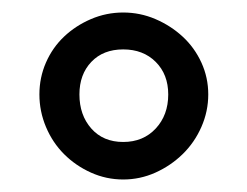

<svg xmlns="http://www.w3.org/2000/svg" viewBox="-20 -778 395 307"><path d="M43 -627Q43 -654 53.5 -678Q64 -702 82.5 -719.5Q101 -737 125.5 -747.5Q150 -758 177 -758Q204 -758 228.5 -747.5Q253 -737 272 -719.5Q291 -702 302 -678Q313 -654 313 -627Q313 -600 302 -575Q291 -550 272 -531.5Q253 -513 228.5 -502Q204 -491 177 -491Q150 -491 125.5 -502Q101 -513 82.5 -531.5Q64 -550 53.5 -575Q43 -600 43 -627ZM107 -627Q107 -594 126 -572.5Q145 -551 177 -551Q209 -551 229 -572.5Q249 -594 249 -627Q249 -659 229 -679Q209 -699 177 -699Q145 -699 126 -679Q107 -659 107 -627Z"/></svg>

Font: Actor
Style: Regular
Weight: 400
Designer: Thomas Junold
Foundry: Thomas Junold
Version: Version 1.001